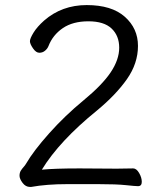

<svg xmlns="http://www.w3.org/2000/svg" viewBox="-20 -733 640 757"><path d="M368 -7H245Q164 -7 103 4H98Q81 4 69 -12Q57 -28 57 -40Q57 -52 62 -60Q67 -68 73 -74.5Q79 -81 83 -88Q112 -138 174 -207.5Q236 -277 309.5 -337.5Q383 -398 416.5 -448Q450 -498 450 -545Q450 -592 420 -620.5Q390 -649 328.5 -649Q267 -649 227.5 -622Q188 -595 171 -551Q167 -541 157.5 -533Q148 -525 135 -525Q122 -525 110 -542.5Q98 -560 98 -570.5Q98 -581 112 -604Q126 -627 154 -652Q224 -713 322 -713Q420 -713 472 -667Q524 -621 524 -552Q524 -483 480.5 -421Q437 -359 362 -297Q214 -177 145 -64Q195 -69 294 -69L440 -68L505 -69Q518 -69 528.5 -51Q539 -33 539 -16Q539 1 524 1Q514 1 476.5 -3Q439 -7 368 -7Z"/></svg>

Font: ToneOZ-Pinyin-WenKai-Regular
Style: Regular
Weight: 400
Designer: Fontworks Inc.
Foundry: ToneOZ
Version: Version 0.240331